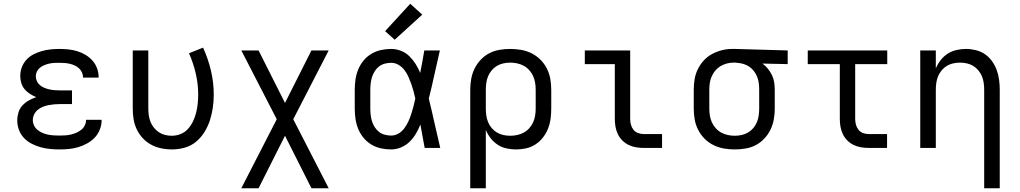

<svg xmlns="http://www.w3.org/2000/svg" viewBox="-20 -789 5440 1024"><path d="M297 8Q272 8 246.5 5.5Q221 3 196 -4Q171 -11 148 -23Q125 -35 107.5 -53.5Q90 -72 81 -96.5Q72 -121 72 -147Q72 -168 78.5 -189.5Q85 -211 100 -227Q115 -243 134 -253.5Q153 -264 173 -271Q156 -278 139.5 -288.5Q123 -299 111 -313.5Q99 -328 93.5 -346.5Q88 -365 88 -384Q88 -408 96.5 -430.5Q105 -453 121 -470.5Q137 -488 158.5 -499Q180 -510 203 -516.5Q226 -523 249.5 -525.5Q273 -528 297 -528Q321 -528 345 -525.5Q369 -523 392 -516Q415 -509 436 -496.5Q457 -484 473 -466Q489 -448 497.5 -425Q506 -402 506 -378Q506 -377 506 -376.5Q506 -376 506 -375H423Q423 -375 423 -375.5Q423 -376 423 -376Q423 -390 417 -403Q411 -416 401 -425Q391 -434 378 -440Q365 -446 351.5 -449Q338 -452 324.5 -453Q311 -454 297 -454Q284 -454 270.5 -453.5Q257 -453 243.5 -450Q230 -447 217.5 -442Q205 -437 194 -428.5Q183 -420 177 -408Q171 -396 171 -382Q171 -368 177 -355.5Q183 -343 194 -334Q205 -325 218 -320Q231 -315 244.5 -312Q258 -309 272 -308Q286 -307 300 -307H364V-234H300Q284 -234 268.5 -232.5Q253 -231 237.5 -228Q222 -225 207.5 -219Q193 -213 181 -203Q169 -193 162 -178.5Q155 -164 155 -148Q155 -148 155 -148Q155 -148 155 -148Q155 -133 162 -119Q169 -105 181 -95.5Q193 -86 207 -80Q221 -74 236 -71Q251 -68 266.5 -67Q282 -66 297 -66Q313 -66 328 -67Q343 -68 358 -71.5Q373 -75 387 -81Q401 -87 413 -96.5Q425 -106 432 -120Q439 -134 439 -150Q439 -150 439 -150Q439 -150 439 -150H522Q522 -149 522 -149Q522 -149 522 -148Q522 -123 512.5 -98.5Q503 -74 485.5 -55.5Q468 -37 445.5 -24.5Q423 -12 398.5 -4.5Q374 3 348.5 5.5Q323 8 297 8Z M896 8Q867 8 839 2Q811 -4 786 -17.5Q761 -31 741.5 -52Q722 -73 709.5 -99Q697 -125 692.5 -153Q688 -181 688 -210V-520H771V-210Q771 -192 773.5 -174Q776 -156 782.5 -139.5Q789 -123 800.5 -108.5Q812 -94 827 -84Q842 -74 859.5 -69.5Q877 -65 896 -65Q920 -65 943 -74Q966 -83 982.5 -101.5Q999 -120 1009.5 -142Q1020 -164 1026 -188Q1032 -212 1034.5 -236Q1037 -260 1037 -285Q1037 -341 1024 -397Q1011 -453 988 -505L1063 -535Q1090 -476 1105 -412.5Q1120 -349 1120 -284Q1120 -249 1115 -214.5Q1110 -180 1099.5 -147.5Q1089 -115 1070.5 -85Q1052 -55 1025.5 -33Q999 -11 965 -1.5Q931 8 896 8Z M1267 215 1456 -153 1267 -520H1359L1500 -240L1641 -520H1733L1544 -153L1733 215H1641L1500 -65L1359 215Z M2066 8Q2038 8 2011 2Q1984 -4 1960 -18.5Q1936 -33 1918.5 -54.5Q1901 -76 1890.5 -101.5Q1880 -127 1876 -154.5Q1872 -182 1872 -210V-310Q1872 -338 1876 -365.5Q1880 -393 1890.5 -418.5Q1901 -444 1918.5 -465.5Q1936 -487 1960 -501.5Q1984 -516 2011 -522Q2038 -528 2066 -528Q2093 -528 2118.5 -518Q2144 -508 2163 -489.5Q2182 -471 2196.5 -448Q2211 -425 2221 -400Q2227 -430 2232.5 -460Q2238 -490 2243 -520H2326Q2311 -456 2297 -391.5Q2283 -327 2267 -263Q2283 -198 2297.5 -132Q2312 -66 2328 0H2245Q2239 -31 2233.5 -62Q2228 -93 2222 -125Q2212 -99 2198 -75.5Q2184 -52 2164.5 -33Q2145 -14 2119 -3Q2093 8 2066 8ZM2066 -66Q2087 -66 2105.5 -77Q2124 -88 2136.5 -105Q2149 -122 2158 -141.5Q2167 -161 2173.5 -181.5Q2180 -202 2185.5 -222.5Q2191 -243 2195 -263Q2191 -283 2185.5 -303Q2180 -323 2173 -342.5Q2166 -362 2157.5 -381Q2149 -400 2136 -416.5Q2123 -433 2105 -443.5Q2087 -454 2066 -454Q2049 -454 2032 -449.5Q2015 -445 2001.5 -434.5Q1988 -424 1978.5 -409Q1969 -394 1964 -378Q1959 -362 1957 -344.5Q1955 -327 1955 -310V-210Q1955 -193 1957 -175.5Q1959 -158 1964 -142Q1969 -126 1978.5 -111Q1988 -96 2001.5 -85.5Q2015 -75 2032 -70.5Q2049 -66 2066 -66ZM2085 -577 2034 -623 2168 -769 2232 -711Z M2488 215V-310Q2488 -339 2493 -367.5Q2498 -396 2510.5 -422Q2523 -448 2543 -469.5Q2563 -491 2588.5 -504.5Q2614 -518 2643 -523Q2672 -528 2701 -528Q2730 -528 2759 -523Q2788 -518 2814.5 -505Q2841 -492 2862 -471Q2883 -450 2896.5 -423.5Q2910 -397 2915 -368Q2920 -339 2920 -310V-210Q2920 -183 2916.5 -156Q2913 -129 2903 -103.5Q2893 -78 2876 -56Q2859 -34 2836 -19Q2813 -4 2786.5 2Q2760 8 2732 8Q2707 8 2681.5 2.5Q2656 -3 2634.5 -17Q2613 -31 2597 -51.5Q2581 -72 2571 -96V215ZM2701 -65Q2720 -65 2738.5 -69Q2757 -73 2773.5 -82Q2790 -91 2803 -105.5Q2816 -120 2823.5 -137Q2831 -154 2834 -172.5Q2837 -191 2837 -210V-310Q2837 -329 2834 -347.5Q2831 -366 2823.5 -383Q2816 -400 2803 -414.5Q2790 -429 2773.5 -438Q2757 -447 2738.5 -451Q2720 -455 2701 -455Q2683 -455 2664.5 -451Q2646 -447 2630 -437.5Q2614 -428 2602 -413.5Q2590 -399 2583 -382Q2576 -365 2573.5 -346.5Q2571 -328 2571 -310V-210Q2571 -192 2573.5 -173.5Q2576 -155 2583 -138Q2590 -121 2602 -106.5Q2614 -92 2630 -82.5Q2646 -73 2664 -69Q2682 -65 2701 -65Z M3413 0Q3393 0 3372 -3.5Q3351 -7 3332.5 -16Q3314 -25 3299 -40Q3284 -55 3275 -74Q3266 -93 3262.5 -113.5Q3259 -134 3259 -155V-447H3099V-520H3341V-155Q3341 -139 3345 -124Q3349 -109 3358.5 -97Q3368 -85 3383 -79.5Q3398 -74 3413 -74H3511V0Z M3899 8Q3870 8 3841 3Q3812 -2 3785.5 -15Q3759 -28 3738 -49Q3717 -70 3703.5 -96.5Q3690 -123 3685 -152Q3680 -181 3680 -210V-310Q3680 -338 3684.5 -366Q3689 -394 3701.5 -419.5Q3714 -445 3733 -466Q3752 -487 3777 -500.5Q3802 -514 3829 -521Q3856 -528 3885 -528Q3888 -528 3892 -528Q3896 -528 3900 -528L4181 -520V-447L4046 -450Q4062 -439 4075 -423Q4088 -407 4097 -388.5Q4106 -370 4109 -350Q4112 -330 4112 -310V-210Q4112 -181 4107 -152.5Q4102 -124 4089.5 -98Q4077 -72 4057 -50.5Q4037 -29 4011.5 -15.5Q3986 -2 3957 3Q3928 8 3899 8ZM3899 -65Q3917 -65 3935.5 -69Q3954 -73 3970 -82.5Q3986 -92 3998 -106.5Q4010 -121 4017 -138Q4024 -155 4026.5 -173.5Q4029 -192 4029 -210V-310Q4029 -327 4027 -344.5Q4025 -362 4018.5 -378.5Q4012 -395 4001.5 -409Q3991 -423 3976.5 -433Q3962 -443 3945 -448Q3928 -453 3911 -454L3900 -455Q3898 -455 3895.5 -455Q3893 -455 3891 -455Q3873 -455 3855 -450Q3837 -445 3821.5 -435.5Q3806 -426 3794.5 -412Q3783 -398 3775.5 -381Q3768 -364 3765.5 -346Q3763 -328 3763 -310V-210Q3763 -191 3766 -172.5Q3769 -154 3776.5 -137Q3784 -120 3797 -105.5Q3810 -91 3826.5 -82Q3843 -73 3861.5 -69Q3880 -65 3899 -65Z M4613 0Q4593 0 4572 -3.5Q4551 -7 4532.5 -16Q4514 -25 4499 -40Q4484 -55 4475 -74Q4466 -93 4462.5 -113.5Q4459 -134 4459 -155V-447H4288V-520H4712V-447H4541V-155Q4541 -139 4545 -124Q4549 -109 4558.5 -97Q4568 -85 4583 -79.5Q4598 -74 4613 -74H4711V0Z M5229 215V-310Q5229 -328 5226.5 -346.5Q5224 -365 5217 -382Q5210 -399 5198 -413.5Q5186 -428 5170.5 -437.5Q5155 -447 5136.5 -451Q5118 -455 5100 -455Q5082 -455 5063.5 -451Q5045 -447 5029.5 -437.5Q5014 -428 5002 -413.5Q4990 -399 4983 -382Q4976 -365 4973.5 -346.5Q4971 -328 4971 -310V0H4888V-520H4971V-424Q4981 -448 4997 -468.5Q5013 -489 5034 -502.5Q5055 -516 5080.5 -522Q5106 -528 5132 -528Q5158 -528 5184.5 -521.5Q5211 -515 5233 -500Q5255 -485 5271 -462.5Q5287 -440 5296 -415Q5305 -390 5308.5 -363.5Q5312 -337 5312 -310V215Z"/></svg>

Font: Iosevka Meiseki Sans
Style: Regular
Weight: 400
Monospace: yes
Designer: Belleve Invis
Foundry: Belleve Invis
Version: Version 11.2.6; ttfautohint (v1.8.4)